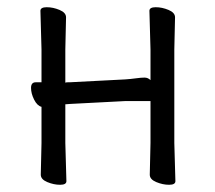

<svg xmlns="http://www.w3.org/2000/svg" viewBox="-20 -504 595 532"><path d="M395 -20 397 -108V-224H328L174 -216L161 -215V-108L164 -2Q164 8 146.5 8Q129 8 111 0.5Q93 -7 93 -20L95 -108V-208Q83 -211 74.5 -228Q66 -245 66 -260.5Q66 -276 79 -276H95V-367L92 -474Q92 -484 109.5 -484Q127 -484 145 -476.5Q163 -469 163 -456L161 -367V-275Q164 -276 168 -276H173L327 -284Q342 -285 356.5 -287Q371 -289 380.5 -289Q390 -289 397 -282V-367L394 -474Q394 -484 411.5 -484Q429 -484 447 -476.5Q465 -469 465 -456L463 -367V-108L466 -2Q466 8 448.5 8Q431 8 413 0.5Q395 -7 395 -20Z"/></svg>

Font: LXGW WenKai Lite
Style: Regular
Weight: 400
Designer: LXGW / Fontworks Inc.
Foundry: LXGW / Fontworks Inc.
Version: Version 1.511; March 25, 2025